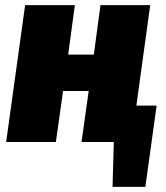

<svg xmlns="http://www.w3.org/2000/svg" viewBox="-20 -554 649 749"><path d="M512 -142H591L547 175H419L424 0H298L326 -199H226L198 0H4L78 -534H272L246 -341H346L372 -534H566Z"/></svg>

Font: Fira Sans Black
Style: Italic
Weight: 900
Italic angle: -8°
Designer: Carrois Corporate & Edenspiekermann AG
Foundry: Carrois Corporate GbR & Edenspiekermann AG
Version: Version 4.203